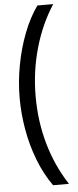

<svg xmlns="http://www.w3.org/2000/svg" viewBox="-67 -899 449 1111"><g transform="rotate(-5 158.0 -344.0)"><path d="M46 -341Q46 -436 64 -532Q82 -628 115 -714Q148 -800 195 -866H287Q216 -757 177.5 -622Q139 -487 139 -342Q139 -197 176.5 -65.5Q214 66 287 178H195Q145 108 111.5 21Q78 -66 62 -159Q46 -252 46 -341Z"/></g></svg>

Font: Noto Sans Malayalam UI ExtraCondensed Medium
Style: Regular
Weight: 500
Width: 2
Designer: Jelle Bosma - Monotype Design Team
Foundry: Monotype Imaging Inc.
Version: Version 2.104; ttfautohint (v1.8.4.7-5d5b)